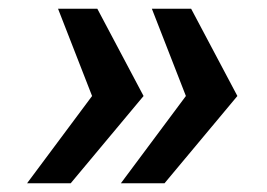

<svg xmlns="http://www.w3.org/2000/svg" viewBox="-20 -546 611 440"><path d="M418 -526 524 -326 357 -126H257L406 -326L328 -526ZM203 -526 309 -326 142 -126H42L191 -326L113 -526Z"/></svg>

Font: Archivo SemiBold SemiBold
Style: Italic
Weight: 600
Italic angle: -10°
Version: Version 2.001